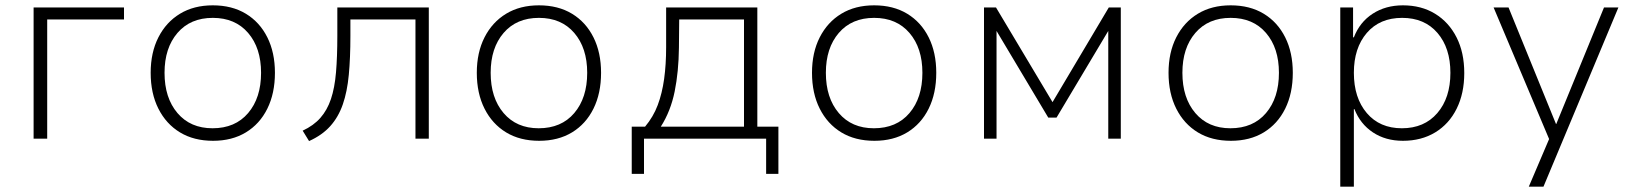

<svg xmlns="http://www.w3.org/2000/svg" viewBox="-20 -520 6131 720"><path d="M106 0V-492H445V-447H157V0Z M779 8Q707 8 655 -23.5Q603 -55 574 -112.5Q545 -170 545 -247Q545 -323 574 -380Q603 -437 655 -468.5Q707 -500 778 -500Q850 -500 902 -468.5Q954 -437 982.5 -380Q1011 -323 1011 -247Q1011 -170 982.5 -112.5Q954 -55 902 -23.5Q850 8 779 8ZM777 -39Q862 -39 910.5 -96Q959 -153 959 -247Q959 -340 910.5 -396.5Q862 -453 778 -453Q694 -453 645.5 -396.5Q597 -340 597 -247Q597 -153 645.5 -96Q694 -39 777 -39Z M1139 9 1115 -30Q1156 -49 1181.5 -78Q1207 -107 1221 -148.5Q1235 -190 1240 -248.5Q1245 -307 1245 -386V-492H1588V0H1538V-447H1294V-385Q1294 -303 1288 -239.5Q1282 -176 1265.5 -128.5Q1249 -81 1218.5 -47Q1188 -13 1139 9Z M2002 8Q1930 8 1878 -23.5Q1826 -55 1797 -112.5Q1768 -170 1768 -247Q1768 -323 1797 -380Q1826 -437 1878 -468.5Q1930 -500 2001 -500Q2073 -500 2125 -468.5Q2177 -437 2205.5 -380Q2234 -323 2234 -247Q2234 -170 2205.5 -112.5Q2177 -55 2125 -23.5Q2073 8 2002 8ZM2000 -39Q2085 -39 2133.5 -96Q2182 -153 2182 -247Q2182 -340 2133.5 -396.5Q2085 -453 2001 -453Q1917 -453 1868.5 -396.5Q1820 -340 1820 -247Q1820 -153 1868.5 -96Q1917 -39 2000 -39Z M2349 132V-45H2399Q2430 -82 2446.5 -126Q2463 -170 2470.5 -224Q2478 -278 2478 -343V-492H2820V-45H2899V132H2853V0H2395V132ZM2458 -45H2770V-447H2527L2526 -341Q2525 -251 2510 -177Q2495 -103 2458 -45Z M3259 8Q3187 8 3135 -23.5Q3083 -55 3054 -112.5Q3025 -170 3025 -247Q3025 -323 3054 -380Q3083 -437 3135 -468.5Q3187 -500 3258 -500Q3330 -500 3382 -468.5Q3434 -437 3462.5 -380Q3491 -323 3491 -247Q3491 -170 3462.5 -112.5Q3434 -55 3382 -23.5Q3330 8 3259 8ZM3257 -39Q3342 -39 3390.5 -96Q3439 -153 3439 -247Q3439 -340 3390.5 -396.5Q3342 -453 3258 -453Q3174 -453 3125.5 -396.5Q3077 -340 3077 -247Q3077 -153 3125.5 -96Q3174 -39 3257 -39Z M3670 0V-492H3715L3927 -137L4138 -492H4183V0H4136V-404L3942 -79H3911L3717 -404V0Z M4596 8Q4524 8 4472 -23.5Q4420 -55 4391 -112.5Q4362 -170 4362 -247Q4362 -323 4391 -380Q4420 -437 4472 -468.5Q4524 -500 4595 -500Q4667 -500 4719 -468.5Q4771 -437 4799.5 -380Q4828 -323 4828 -247Q4828 -170 4799.5 -112.5Q4771 -55 4719 -23.5Q4667 8 4596 8ZM4594 -39Q4679 -39 4727.5 -96Q4776 -153 4776 -247Q4776 -340 4727.5 -396.5Q4679 -453 4595 -453Q4511 -453 4462.5 -396.5Q4414 -340 4414 -247Q4414 -153 4462.5 -96Q4511 -39 4594 -39Z M5006 180V-492H5054V-380H5057Q5079 -437 5127.5 -468.5Q5176 -500 5241 -500Q5310 -500 5361.5 -468.5Q5413 -437 5442 -380Q5471 -323 5471 -246Q5471 -170 5442.5 -112.5Q5414 -55 5362 -23.5Q5310 8 5241 8Q5176 8 5128.5 -23.5Q5081 -55 5059 -111H5057V180ZM5237 -39Q5321 -39 5370 -96Q5419 -153 5419 -247Q5419 -340 5370.5 -396.5Q5322 -453 5238 -453Q5154 -453 5105.5 -396.5Q5057 -340 5057 -247Q5057 -153 5105.5 -96Q5154 -39 5237 -39Z M5713 180 5797 -17V20L5581 -492H5637L5815 -55H5816L5995 -492H6049L5768 180Z"/></svg>

Font: Nunito Sans 7pt ExtraLight
Style: Regular
Weight: 250
Designer: Vernon Adams
Foundry: Vernon Adams
Version: Version 3.101;gftools[0.9.27]